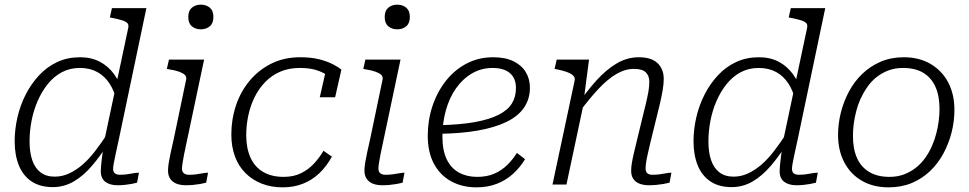

<svg xmlns="http://www.w3.org/2000/svg" viewBox="-20 -793 4164 825"><path d="M207 11Q152 11 115.5 -13.5Q79 -38 61 -82.5Q43 -127 43 -186Q43 -237 55 -289Q67 -341 90.5 -387Q114 -433 148 -469.5Q182 -506 226 -526.5Q270 -547 324 -547Q372 -547 408.5 -528Q445 -509 470.5 -474Q496 -439 508 -391L482 -356Q472 -401 451 -433.5Q430 -466 398 -483.5Q366 -501 323 -501Q280 -501 245.5 -482.5Q211 -464 185 -431.5Q159 -399 141.5 -358.5Q124 -318 115.5 -273.5Q107 -229 107 -185Q107 -139 118.5 -105Q130 -71 154 -52.5Q178 -34 215 -34Q247 -34 276.5 -47.5Q306 -61 334 -85Q362 -109 388.5 -143.5Q415 -178 442 -219L450 -185Q414 -126 376 -81.5Q338 -37 296.5 -13Q255 11 207 11ZM485 3Q453 3 433 -11.5Q413 -26 413 -58Q413 -67 414.5 -83Q416 -99 418.5 -119Q421 -139 424 -159L423 -164L531 -673Q534 -687 527 -694Q520 -701 504 -706Q488 -711 462 -716L452 -718L461 -758H609L491 -196Q483 -160 477.5 -134Q472 -108 469 -92Q466 -76 466 -68Q466 -54 474 -48Q482 -42 496 -42Q520 -42 541 -46.5Q562 -51 577 -51L569 -8Q558 -5 544 -2.5Q530 0 515.5 1.5Q501 3 485 3Z M702 -60Q702 -74 705 -93Q708 -112 713.5 -137.5Q719 -163 727 -198L780 -452Q782 -464 774 -471.5Q766 -479 749.5 -485Q733 -491 707 -495L697 -497L706 -537H857L782 -182Q775 -152 771 -130Q767 -108 764.5 -93Q762 -78 762 -69Q762 -55 770 -48.5Q778 -42 793 -42Q809 -42 823.5 -44Q838 -46 851.5 -48.5Q865 -51 874 -51L866 -8Q855 -5 840.5 -2.5Q826 0 810.5 1.5Q795 3 779 3Q756 3 739 -3.5Q722 -10 712 -24Q702 -38 702 -60ZM789 -720Q789 -747 804.5 -760Q820 -773 843 -773Q866 -773 881.5 -760Q897 -747 897 -720Q897 -693 881.5 -680Q866 -667 843 -667Q820 -667 804.5 -680Q789 -693 789 -720Z M1199 -33Q1242 -33 1274 -49Q1306 -65 1329.5 -90.5Q1353 -116 1370 -145L1406 -120Q1384 -79 1352.5 -49Q1321 -19 1281.5 -3.5Q1242 12 1195 12Q1145 12 1104.5 -4Q1064 -20 1034.5 -49.5Q1005 -79 989.5 -121Q974 -163 974 -215Q974 -280 994 -340Q1014 -400 1053 -446.5Q1092 -493 1146.5 -520Q1201 -547 1270 -547Q1319 -547 1354.5 -537.5Q1390 -528 1413 -515.5Q1436 -503 1447 -494L1420 -375H1354L1381 -493Q1393 -489 1399.5 -483Q1406 -477 1409.5 -470Q1413 -463 1413 -456Q1413 -449 1411 -444Q1401 -459 1382 -472Q1363 -485 1335 -493Q1307 -501 1268 -501Q1221 -501 1184 -485Q1147 -469 1119.5 -440.5Q1092 -412 1074 -375.5Q1056 -339 1047 -297Q1038 -255 1038 -212Q1038 -156 1056.5 -115.5Q1075 -75 1111 -54Q1147 -33 1199 -33Z M1546 -60Q1546 -74 1549 -93Q1552 -112 1557.5 -137.5Q1563 -163 1571 -198L1624 -452Q1626 -464 1618 -471.5Q1610 -479 1593.5 -485Q1577 -491 1551 -495L1541 -497L1550 -537H1701L1626 -182Q1619 -152 1615 -130Q1611 -108 1608.5 -93Q1606 -78 1606 -69Q1606 -55 1614 -48.5Q1622 -42 1637 -42Q1653 -42 1667.5 -44Q1682 -46 1695.5 -48.5Q1709 -51 1718 -51L1710 -8Q1699 -5 1684.5 -2.5Q1670 0 1654.5 1.5Q1639 3 1623 3Q1600 3 1583 -3.5Q1566 -10 1556 -24Q1546 -38 1546 -60ZM1633 -720Q1633 -747 1648.5 -760Q1664 -773 1687 -773Q1710 -773 1725.5 -760Q1741 -747 1741 -720Q1741 -693 1725.5 -680Q1710 -667 1687 -667Q1664 -667 1648.5 -680Q1633 -693 1633 -720Z M2028 12Q1966 12 1918.5 -14Q1871 -40 1844.5 -89.5Q1818 -139 1818 -210Q1818 -276 1838 -336.5Q1858 -397 1895 -444.5Q1932 -492 1984 -519.5Q2036 -547 2099 -547Q2151 -547 2186 -530Q2221 -513 2239 -483.5Q2257 -454 2257 -416Q2257 -368 2232 -331Q2207 -294 2157 -269.5Q2107 -245 2033 -232Q1959 -219 1861 -218L1866 -255Q1958 -257 2021 -268.5Q2084 -280 2123 -300Q2162 -320 2179.5 -348.5Q2197 -377 2197 -415Q2197 -443 2185.5 -462Q2174 -481 2151.5 -491Q2129 -501 2097 -501Q2048 -501 2008 -477.5Q1968 -454 1939.5 -413.5Q1911 -373 1896 -319.5Q1881 -266 1881 -206Q1881 -147 1899.5 -108.5Q1918 -70 1952 -51.5Q1986 -33 2030 -33Q2073 -33 2104.5 -47Q2136 -61 2159.5 -84Q2183 -107 2201 -136L2236 -109Q2216 -75 2185.5 -47Q2155 -19 2115.5 -3.5Q2076 12 2028 12Z M2354 0H2414L2492 -367L2490 -376L2511 -537H2372L2363 -497L2373 -495Q2398 -490 2416 -483.5Q2434 -477 2443 -468Q2452 -459 2449 -446ZM2775 -182 2816 -349Q2823 -380 2827.5 -406Q2832 -432 2832 -454Q2832 -496 2805.5 -521.5Q2779 -547 2725 -547Q2675 -547 2630 -520.5Q2585 -494 2543 -447.5Q2501 -401 2459 -340L2470 -312Q2513 -370 2552 -411.5Q2591 -453 2628.5 -475Q2666 -497 2704 -497Q2740 -497 2755 -482Q2770 -467 2770 -442Q2770 -422 2766.5 -401.5Q2763 -381 2756 -351L2719 -199Q2710 -162 2704 -136.5Q2698 -111 2695 -92.5Q2692 -74 2692 -59Q2692 -38 2701.5 -24Q2711 -10 2728.5 -3.5Q2746 3 2768 3Q2785 3 2800.5 1.5Q2816 0 2830.5 -2.5Q2845 -5 2857 -8L2865 -51Q2855 -51 2842 -48.5Q2829 -46 2814.5 -44Q2800 -42 2784 -42Q2769 -42 2761.5 -48.5Q2754 -55 2754 -69Q2754 -78 2756 -93Q2758 -108 2763 -130Q2768 -152 2775 -182Z M3124 11Q3069 11 3032.5 -13.5Q2996 -38 2978 -82.5Q2960 -127 2960 -186Q2960 -237 2972 -289Q2984 -341 3007.5 -387Q3031 -433 3065 -469.5Q3099 -506 3143 -526.5Q3187 -547 3241 -547Q3289 -547 3325.5 -528Q3362 -509 3387.5 -474Q3413 -439 3425 -391L3399 -356Q3389 -401 3368 -433.5Q3347 -466 3315 -483.5Q3283 -501 3240 -501Q3197 -501 3162.5 -482.5Q3128 -464 3102 -431.5Q3076 -399 3058.5 -358.5Q3041 -318 3032.5 -273.5Q3024 -229 3024 -185Q3024 -139 3035.5 -105Q3047 -71 3071 -52.5Q3095 -34 3132 -34Q3164 -34 3193.5 -47.5Q3223 -61 3251 -85Q3279 -109 3305.5 -143.5Q3332 -178 3359 -219L3367 -185Q3331 -126 3293 -81.5Q3255 -37 3213.5 -13Q3172 11 3124 11ZM3402 3Q3370 3 3350 -11.5Q3330 -26 3330 -58Q3330 -67 3331.5 -83Q3333 -99 3335.5 -119Q3338 -139 3341 -159L3340 -164L3448 -673Q3451 -687 3444 -694Q3437 -701 3421 -706Q3405 -711 3379 -716L3369 -718L3378 -758H3526L3408 -196Q3400 -160 3394.5 -134Q3389 -108 3386 -92Q3383 -76 3383 -68Q3383 -54 3391 -48Q3399 -42 3413 -42Q3437 -42 3458 -46.5Q3479 -51 3494 -51L3486 -8Q3475 -5 3461 -2.5Q3447 0 3432.5 1.5Q3418 3 3402 3Z M3985 -167Q3996 -192 4003 -219Q4010 -246 4013.5 -273Q4017 -300 4017 -325Q4017 -381 3999.5 -420Q3982 -459 3947.5 -480Q3913 -501 3860 -501Q3826 -501 3798 -490.5Q3770 -480 3747 -462Q3724 -444 3707 -419.5Q3690 -395 3677 -367Q3666 -342 3659 -315Q3652 -288 3648.5 -261.5Q3645 -235 3645 -209Q3645 -153 3662.5 -114Q3680 -75 3715 -54Q3750 -33 3802 -33Q3836 -33 3864 -43.5Q3892 -54 3915 -72Q3938 -90 3955.5 -114.5Q3973 -139 3985 -167ZM3581 -213Q3581 -261 3593 -309Q3605 -357 3628 -400Q3651 -443 3685.5 -476Q3720 -509 3764.5 -528Q3809 -547 3864 -547Q3930 -547 3979 -518Q4028 -489 4054.5 -438.5Q4081 -388 4081 -321Q4081 -272 4069 -224.5Q4057 -177 4034 -134Q4011 -91 3976.5 -58Q3942 -25 3897.5 -6.5Q3853 12 3798 12Q3732 12 3683 -16.5Q3634 -45 3607.5 -96Q3581 -147 3581 -213Z"/></svg>

Font: Roboto Serif ExtraLight
Style: Italic
Weight: 250
Italic angle: -10°
Designer: Greg Gazdowicz
Foundry: Commercial Type
Version: Version 1.008